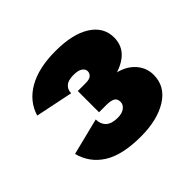

<svg xmlns="http://www.w3.org/2000/svg" viewBox="-93 -684 492 492"><g transform="rotate(-45 153.0 -438.0)"><path d="M161 -283Q94 -283 57.5 -306Q21 -329 10 -371L110 -396Q110 -379 120.5 -369Q131 -359 153 -359Q169 -359 178 -366Q187 -373 187 -383Q187 -395 178.5 -399Q170 -403 156 -403H129V-480H158Q171 -480 177 -485Q183 -490 183 -498Q183 -506 175 -511.5Q167 -517 150 -517Q131 -517 122 -509Q113 -501 113 -488L11 -509Q23 -549 61.5 -571Q100 -593 161 -593Q223 -593 257.5 -571Q292 -549 292 -511Q292 -481 270.5 -462.5Q249 -444 210 -437V-447Q252 -443 274 -422Q296 -401 296 -372Q296 -330 258.5 -306.5Q221 -283 161 -283Z"/></g></svg>

Font: Rokkitt SemiBold Black
Style: Regular
Weight: 900
Version: Version 3.103